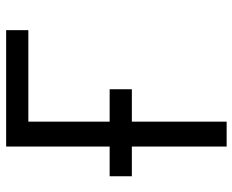

<svg xmlns="http://www.w3.org/2000/svg" viewBox="-88 -688 775 640"><g transform="rotate(-90 300.0 -367.5)"><path d="M132 0V-316H33V-390H132V-735H520V-661H215V-390H323V-316H215V0Z"/></g></svg>

Font: Iosevka Custom Extended
Style: Regular
Weight: 400
Width: 7
Monospace: yes
Designer: Belleve Invis
Foundry: Belleve Invis
Version: Version 11.2.4; ttfautohint (v1.8.4)